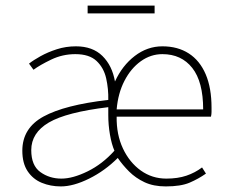

<svg xmlns="http://www.w3.org/2000/svg" viewBox="-20 -656 816 688"><path d="M198 12Q161 12 129.5 -1Q98 -14 79 -42.5Q60 -71 60 -116Q60 -197 136 -238.5Q212 -280 368 -298Q369 -337 360.5 -375Q352 -413 326 -437.5Q300 -462 250 -462Q204 -462 163.5 -442.5Q123 -423 100 -406L84 -428Q99 -440 125 -454.5Q151 -469 183.5 -479.5Q216 -490 252 -490Q312 -490 347 -455.5Q382 -421 392 -364Q418 -421 463 -455.5Q508 -490 562 -490Q617 -490 656.5 -464.5Q696 -439 717 -390Q738 -341 738 -270Q738 -263 738 -255Q738 -247 736 -238H398Q397 -174 420.5 -124Q444 -74 484.5 -45Q525 -16 576 -16Q617 -16 648 -26.5Q679 -37 704 -56L718 -34Q691 -15 659.5 -1.5Q628 12 574 12Q530 12 498 -3Q466 -18 442.5 -41.5Q419 -65 402 -90Q356 -44 299.5 -16Q243 12 198 12ZM200 -16Q241 -16 294 -42Q347 -68 390 -116Q380 -139 374 -173.5Q368 -208 368 -244V-272Q218 -254 155 -217Q92 -180 92 -118Q92 -63 124.5 -39.5Q157 -16 200 -16ZM398 -264H708Q708 -363 669 -412.5Q630 -462 562 -462Q520 -462 484.5 -436.5Q449 -411 426 -366.5Q403 -322 398 -264ZM294 -608V-636H534V-608Z"/></svg>

Font: SourceSans3VF
Style: Regular
Weight: 200
Designer: Paul D. Hunt
Foundry: Adobe
Version: Version 3.052;hotconv 1.1.0;makeotfexe 2.6.0